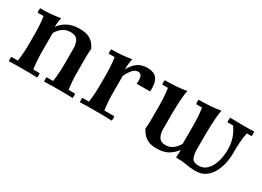

<svg xmlns="http://www.w3.org/2000/svg" viewBox="-22 -926 1913 1404"><g transform="rotate(30 935.0 -224.0)"><path d="M35 2Q31 -17 35 -35H90Q95 -71 97.5 -107.5Q100 -144 100 -184V-264Q100 -343 90 -411H40Q36 -430 40 -448Q85 -448 125 -451Q165 -454 210 -462Q205 -446 202.5 -423.5Q200 -401 200 -383L210 -338V-184Q210 -144 212.5 -107.5Q215 -71 220 -35H274Q278 -17 274 2Q242 0 212.5 0Q183 0 155 0Q127 0 97.5 0Q68 0 35 2ZM333 2Q329 -17 333 -35H388Q393 -71 395.5 -107.5Q398 -144 398 -184V-317Q398 -356 381.5 -382.5Q365 -409 321 -409Q286 -409 258.5 -391Q231 -373 210 -338L200 -383Q224 -419 266 -441Q308 -463 367 -463Q428 -463 461 -440Q494 -417 512 -376Q510 -361 509 -344Q508 -327 508 -312V-184Q508 -144 510.5 -107.5Q513 -71 518 -35H573Q577 -17 573 2Q541 0 511.5 0Q482 0 453 0Q425 0 395.5 0Q366 0 333 2Z M635 2Q631 -17 635 -35H690Q695 -71 697.5 -107.5Q700 -144 700 -184V-264Q700 -343 690 -411H640Q636 -430 640 -448Q685 -448 725 -451Q765 -454 810 -462Q805 -446 802.5 -422.5Q800 -399 800 -371L810 -322V-184Q810 -144 812.5 -107.5Q815 -71 820 -35H904Q908 -17 904 2Q850 0 816.5 0Q783 0 755 0Q727 0 697.5 0Q668 0 635 2ZM927 -323Q931 -362 923.5 -383.5Q916 -405 893 -405Q871 -405 851 -385Q831 -365 810 -322L800 -371Q824 -416 856.5 -439.5Q889 -463 938 -463Q981 -463 1004 -446Q1027 -429 1035 -398Q1043 -367 1040 -323Z M1288 15Q1230 15 1197.5 -8.5Q1165 -32 1146 -72Q1148 -87 1149 -104.5Q1150 -122 1150 -137V-264Q1150 -343 1140 -411H1092Q1088 -430 1092 -448Q1139 -448 1183.5 -451Q1228 -454 1275 -462Q1269 -439 1266 -402.5Q1263 -366 1261.5 -328.5Q1260 -291 1260 -264V-132Q1260 -93 1276 -66Q1292 -39 1332 -39Q1365 -39 1391 -57Q1417 -75 1438 -110L1448 -65Q1423 -30 1385 -7.5Q1347 15 1288 15ZM1846 -450Q1850 -431 1846 -411H1806Q1797 -369 1794.5 -329Q1792 -289 1792 -238Q1792 -190 1781.5 -144.5Q1771 -99 1749.5 -63Q1728 -27 1695.5 -6Q1663 15 1618 15Q1575 15 1537 7.5Q1499 0 1446 0Q1448 -17 1448 -33Q1448 -49 1448 -65L1438 -110V-264Q1438 -343 1428 -411H1378Q1374 -430 1378 -448Q1425 -448 1471 -451Q1517 -454 1563 -462Q1557 -439 1554 -402.5Q1551 -366 1549.5 -328.5Q1548 -291 1548 -264V-130Q1548 -83 1560.5 -56.5Q1573 -30 1618 -30Q1659 -30 1687 -58Q1715 -86 1730 -133.5Q1745 -181 1745 -238Q1745 -285 1732.5 -326.5Q1720 -368 1690 -411H1643Q1639 -431 1643 -450Q1681 -449 1714 -448.5Q1747 -448 1765 -448Q1782 -448 1804.5 -448.5Q1827 -449 1846 -450Z"/></g></svg>

Font: Poltawski Nowy Medium
Style: Regular
Weight: 500
Version: Version 1.001;gftools[0.9.25]